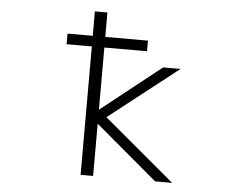

<svg xmlns="http://www.w3.org/2000/svg" viewBox="-53 -815 1105 880"><g transform="rotate(5 500.0 -375.0)"><path d="M232.4 -589.8V-638.7H348.6V-751H406.2V-638.7H602.5V-589.8H406.2V-303.7L682.6 -522.5H762.7L443.4 -272.5L769.5 1H691.4L406.2 -239.3V1H348.6V-589.8Z"/></g></svg>

Font: GenEi Gothic M Light
Style: Regular
Weight: 300
Designer: o_tamon (Modified); [Source Han Sans]
Ryoko NISHIZUKA  (kana & ideographs); Paul D. Hunt (Latin, Greek & Cyrillic); Wenl
Version: Version 1.1a;Original Version 1.004